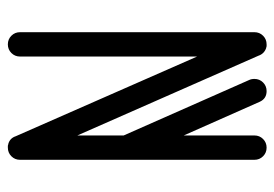

<svg xmlns="http://www.w3.org/2000/svg" viewBox="-125 -574 699 489"><g transform="rotate(-90 224.5 -329.5)"><path d="M265 -45Q268 -39 268 -31Q268 -18 259 -9Q250 0 237 0Q218 0 210 -17L124 -211V-31Q124 -18 115 -9Q106 0 93 0Q80 0 71 -9Q62 -18 62 -31V-628Q62 -641 71 -650Q80 -659 93 -659Q94 -659 94 -659Q96 -659 97 -659Q99 -659 101 -658Q101 -658 102 -658Q117 -654 122 -639L325 -177V-628Q325 -641 334 -650Q343 -659 356 -659Q369 -659 378 -650Q387 -641 387 -628V-31Q387 -18 378 -9Q369 0 356 0Q355 0 355 0Q353 0 352 0Q350 0 348 -1Q348 -1 347 -1Q332 -6 327 -21L124 -482V-364Z"/></g></svg>

Font: Libertine Sup Medium
Style: Regular
Weight: 500
Designer: Bastien Sozeau
Foundry: NBR — Bastien Sozeau
Version: Version 2.003; ttfautohint (v1.8.4.7-5d5b);gftools[0.9.33]